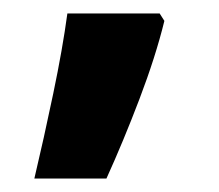

<svg xmlns="http://www.w3.org/2000/svg" viewBox="-20 -136 325 285"><path d="M224 -105Q211 -52 187 11Q163 74 138 129H31Q45 70 59 3Q73 -64 80 -116H217Z"/></svg>

Font: Noto Sans New Tai Lue
Style: Bold
Weight: 700
Version: Version 2.003